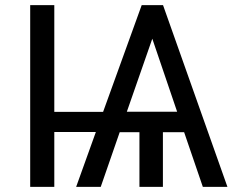

<svg xmlns="http://www.w3.org/2000/svg" viewBox="-20 -731 920 751"><path d="M192.4 -293.5H383.3L534.2 -710.9H617.7L869.6 0H773.4L700.2 -213.9H617.2V0H525.4V-213.9H448.2L374 0H277.8L355 -214.8H192.4V0H98.1V-710.9H192.4ZM476.1 -293.9H672.9L575.7 -579.6Z"/></svg>

Font: Roboto-o
Style: o-Regular
Weight: 400
Designer: Google
Version: Version 2.134; 2016; ttfautohint (v1.6)